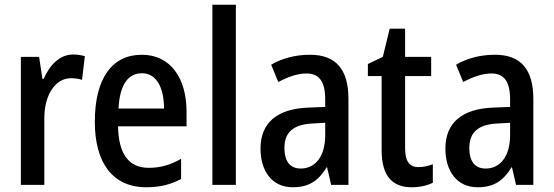

<svg xmlns="http://www.w3.org/2000/svg" viewBox="-20 -780 2336 810"><path d="M288 -550C232 -550 190 -506 164 -447H159L145 -540H68V0H167V-281C167 -382 215 -450 279 -450C297 -450 313 -448 326 -443L338 -543C321 -548 304 -550 288 -550Z M578 -549C452 -549 380 -448 380 -266C380 -99 451 10 597 10C654 10 699 -1 744 -25V-110C697 -83 656 -72 607 -72C523 -72 480 -131 478 -247H767V-308C767 -450 700 -549 578 -549ZM579 -471C642 -471 672 -407 672 -322H480C485 -422 520 -471 579 -471Z M975 0V-760H876V0Z M1288 -549C1226 -549 1170 -534 1124 -507L1154 -434C1196 -456 1235 -470 1273 -470C1326 -470 1352 -437 1352 -360V-329L1280 -326C1149 -321 1079 -262 1079 -153C1079 -60 1126 10 1215 10C1283 10 1323 -17 1358 -74H1360L1377 0H1450V-363C1450 -485 1399 -549 1288 -549ZM1299 -259 1352 -262V-210C1352 -120 1310 -69 1249 -69C1206 -69 1180 -96 1180 -156C1180 -220 1215 -255 1299 -259Z M1746 -75C1706 -75 1689 -101 1689 -155V-459H1799V-540H1689V-659H1624L1595 -540L1532 -510V-459H1590V-147C1590 -36 1636 10 1717 10C1751 10 1782 3 1806 -9V-87C1787 -80 1766 -75 1746 -75Z M2068 -549C2006 -549 1950 -534 1904 -507L1934 -434C1976 -456 2015 -470 2053 -470C2106 -470 2132 -437 2132 -360V-329L2060 -326C1929 -321 1859 -262 1859 -153C1859 -60 1906 10 1995 10C2063 10 2103 -17 2138 -74H2140L2157 0H2230V-363C2230 -485 2179 -549 2068 -549ZM2079 -259 2132 -262V-210C2132 -120 2090 -69 2029 -69C1986 -69 1960 -96 1960 -156C1960 -220 1995 -255 2079 -259Z"/></svg>

Font: Noto Sans Lao Looped Condensed Medium
Style: Regular
Weight: 500
Width: 3
Designer: Mark Frömberg, Ben Mitchell
Foundry: The Fontpad Ltd
Version: Version 1.002